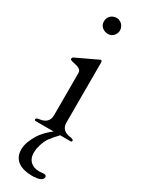

<svg xmlns="http://www.w3.org/2000/svg" viewBox="-245 -721 771 1015"><g transform="rotate(30 140.5 -213.5)"><path d="M138 -590C163 -590 183 -613 183 -638C183 -657 169 -677 154 -682C149 -686 143 -687 137 -687C107 -687 85 -667 85 -638C85 -608 108 -590 138 -590ZM165 260C172 260 179 260 186 258C205 258 229 249 229 231C229 223 223 219 214 219C204 219 193 221 184 221C141 221 111 195 111 151C111 146 111 141 112 134C112 128 113 121 116 112C122 87 132 60 150 42C157 31 170 17 179 8C183 2 185 0 186 0H252C255 -1 257 -3 257 -8C257 -15 243 -18 234 -19C204 -23 181 -39 181 -74V-441C181 -449 178 -453 173 -453C172 -453 171 -453 170 -452L166 -450L41 -391C38 -390 36 -388 36 -386C34 -384 34 -382 34 -381C34 -378 34 -376 36 -374C58 -363 105 -367 105 -333V-74C105 -39 81 -23 52 -19C43 -18 29 -15 29 -8C29 -3 31 -1 34 0H146C121 18 93 46 77 73C62 98 45 131 45 167C45 235 98 260 165 260Z"/></g></svg>

Font: fbb
Style: Regular
Weight: 400
Designer: David J. Perry, Michael Sharpe
Version: Version 1.045